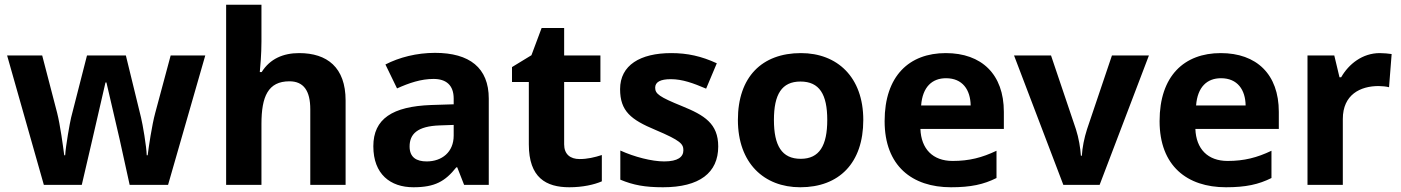

<svg xmlns="http://www.w3.org/2000/svg" viewBox="-20 -780 5912 810"><path d="M485 -191 527 0H689L846 -546H700L635 -304C621 -253 607 -158 603 -125H599C598 -162 582 -256 575 -284L511 -546H347L280 -284C275 -264 257 -163 255 -125H251C246 -163 234 -253 221 -304L158 -546H10L165 0H325L369 -189C380 -236 416 -392 425 -432H429C438 -392 475 -236 485 -191Z M1083 -605V-760H934V0H1083V-257C1083 -373 1111 -437 1201 -437C1261 -437 1289 -397 1289 -319V0H1438V-356C1438 -496 1360 -556 1242 -556C1175 -556 1119 -532 1084 -476H1076C1078 -496 1083 -551 1083 -605Z M1815 -557C1738 -557 1664 -538 1606 -508L1655 -407C1706 -430 1756 -447 1809 -447C1862 -447 1894 -421 1894 -364V-340L1799 -337C1636 -331 1555 -279 1555 -163C1555 -45 1627 10 1724 10C1815 10 1858 -15 1905 -74H1909L1938 0H2042V-364C2042 -494 1961 -557 1815 -557ZM1836 -251 1894 -253V-208C1894 -138 1844 -99 1780 -99C1737 -99 1708 -116 1708 -162C1708 -214 1740 -248 1836 -251Z M2425 -109C2386 -109 2360 -129 2360 -171V-434H2513V-546H2360V-662H2265L2222 -547L2140 -497V-434H2211V-171C2211 -30 2284 10 2382 10C2438 10 2487 -1 2519 -15V-126C2488 -116 2458 -109 2425 -109Z M3010 -162C3010 -259 2951 -294 2858 -332C2762 -371 2744 -384 2744 -410C2744 -434 2766 -446 2810 -446C2859 -446 2905 -429 2959 -406L3004 -513C2939 -543 2880 -556 2812 -556C2681 -556 2596 -505 2596 -404C2596 -311 2642 -275 2745 -232C2851 -187 2863 -173 2863 -146C2863 -118 2840 -99 2782 -99C2730 -99 2656 -118 2597 -145V-22C2652 1 2701 10 2777 10C2931 10 3010 -51 3010 -162Z M3622 -274C3622 -455 3512 -556 3359 -556C3194 -556 3093 -455 3093 -274C3093 -92 3203 10 3356 10C3520 10 3622 -92 3622 -274ZM3245 -274C3245 -382 3278 -436 3357 -436C3437 -436 3470 -382 3470 -274C3470 -166 3437 -110 3358 -110C3278 -110 3245 -166 3245 -274Z M3970 -556C3816 -556 3712 -460 3712 -269C3712 -80 3828 10 3992 10C4076 10 4130 -2 4184 -29V-144C4123 -115 4069 -101 3999 -101C3915 -101 3866 -152 3863 -236H4215V-308C4215 -467 4121 -556 3970 -556ZM3971 -450C4041 -450 4074 -401 4075 -335H3866C3872 -414 3913 -450 3971 -450Z M4466 0H4619L4827 -546H4671L4566 -235C4554 -198 4546 -157 4544 -123H4540C4538 -155 4531 -198 4519 -235L4414 -546H4258Z M5130 -556C4976 -556 4872 -460 4872 -269C4872 -80 4988 10 5152 10C5236 10 5290 -2 5344 -29V-144C5283 -115 5229 -101 5159 -101C5075 -101 5026 -152 5023 -236H5375V-308C5375 -467 5281 -556 5130 -556ZM5131 -450C5201 -450 5234 -401 5235 -335H5026C5032 -414 5073 -450 5131 -450Z M5801 -556C5728 -556 5670 -510 5638 -454H5631L5609 -546H5496V0H5645V-278C5645 -381 5719 -417 5796 -417C5809 -417 5830 -415 5840 -412L5851 -552C5839 -554 5816 -556 5801 -556Z"/></svg>

Font: Noto Sans Bassa Vah
Style: Bold
Weight: 700
Designer: Monotype Design Team
Foundry: Monotype Imaging Inc.
Version: Version 2.002